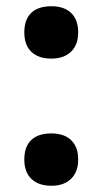

<svg xmlns="http://www.w3.org/2000/svg" viewBox="-20 -576 325 609"><path d="M57.1 -69.8Q57.1 -110.8 79.1 -131.8Q101.1 -152.8 143.1 -152.8Q183.6 -152.8 205.8 -131.3Q228 -109.9 228 -69.8Q228 -31.2 205.6 -9Q183.1 13.2 143.1 13.2Q102.1 13.2 79.6 -8.5Q57.1 -30.3 57.1 -69.8ZM57.1 -473.1Q57.1 -514.2 79.1 -535.2Q101.1 -556.2 143.1 -556.2Q183.6 -556.2 205.8 -534.7Q228 -513.2 228 -473.1Q228 -433.6 205.3 -411.9Q182.6 -390.1 143.1 -390.1Q102.1 -390.1 79.6 -411.6Q57.1 -433.1 57.1 -473.1Z"/></svg>

Font: CAA NEO Sans
Style: Bold
Weight: 700
Version: Version 1.10